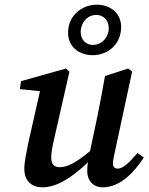

<svg xmlns="http://www.w3.org/2000/svg" viewBox="-20 -787 635 821"><path d="M418 14C495 14 553 -50 595 -113L568 -133C530 -88 505 -66 483 -66C472 -66 463 -73 463 -87C463 -98 466 -116 471 -137L545 -481L528 -494L429 -462C419 -405 408 -348 397 -292L365 -141C307 -93 270 -72 235 -72C213 -72 199 -84 199 -113C199 -134 204 -161 212 -195L277 -481L262 -494L70 -440L65 -406L151 -397L101 -176C94 -139 84 -97 84 -65C84 -10 119 14 161 14C221 14 285 -25 356 -93C354 -79 353 -68 353 -57C353 -11 382 14 418 14ZM378 -595C342 -595 325 -622 325 -651C325 -687 351 -723 391 -723C428 -723 445 -695 445 -667C445 -628 416 -595 378 -595ZM377 -551C437 -551 498 -594 498 -672C498 -731 451 -767 394 -767C333 -767 271 -723 271 -647C271 -588 317 -551 377 -551Z"/></svg>

Font: Source Serif Pro Semibold
Style: Italic
Weight: 600
Italic angle: -12°
Designer: Frank Grießhammer
Foundry: Adobe Systems Incorporated
Version: Version 3.001;hotconv 1.0.111;makeotfexe 2.5.65597